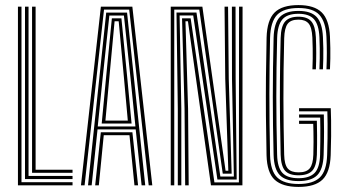

<svg xmlns="http://www.w3.org/2000/svg" viewBox="-20 -722 1354 748"><path d="M49.9 0V-696H63.7V-12.2H262.6V0ZM77.4 -24.4V-696H91.2V-36.5H262.6V-24.4ZM104.9 -48.7V-696H118.7V-60.8H262.6V-48.7Z M295.4 0 373 -696H495.6L573.3 0H559.3L483.4 -684.5H385.2L309.5 0ZM350.8 0 372.8 -206.6H495.8L517.9 0H503.8L484.4 -195.2H384.2L365 0ZM322.9 0 393.8 -672.9H475L545.8 0H531.7L508.7 -217.9H360L337.1 0ZM360.8 -229.3H507.6L488.4 -418.7L462.8 -661.4H406L380 -418.7ZM376.2 -240.7 393.1 -418.7 415.8 -650.6H453L475.8 -418.7L492.6 -240.7ZM390.7 -252.1H477.9L462.9 -418.7L442.4 -639.1H426.4L405.9 -418.7Z M645.2 0V-696H768.4L808.2 -413.1L858.8 -56.9H869.5L857.5 -415L854.8 -696H868.5L871.2 -415L882.5 -45.5H847.8L756.4 -684.6H658.9V0ZM672.7 0V-298.2L667.6 -673.3H745.4L838.4 -34.2H891.1L883.8 -415L883.4 -696H897.6L898 -415L902.1 -22.7H827L732.8 -661.8H679.7L686.4 -298.2V0ZM701.4 0 699 -298.2 689.2 -650.5H722.8L815.3 -11.4H910.7L911.3 -696H925L924.4 0H801.9L759.9 -299.1L712.2 -639.1H702.5L712.7 -298.2L715.1 0Z M1143 6.2Q1080.6 6.2 1050.4 -21.4Q1020.2 -49 1018.4 -117.3Q1016.6 -196.8 1016 -271.1Q1015.4 -345.3 1016.1 -420.1Q1016.8 -495 1018.6 -575.7Q1020.5 -643.9 1049.6 -673.1Q1078.8 -702.2 1142.7 -702.2Q1204.1 -702.2 1233.2 -673.9Q1262.3 -645.7 1265.5 -579.1Q1266.6 -555.9 1266.9 -534.8Q1267.1 -513.7 1266.9 -493.4Q1266.6 -473 1265.5 -451.8H1251.8Q1253.2 -484.7 1253.3 -515.5Q1253.3 -546.4 1251.8 -578.3Q1248.9 -637 1224.4 -663.9Q1199.8 -690.8 1142.7 -690.8Q1085.3 -690.8 1059.6 -664.1Q1033.9 -637.3 1032.1 -574.1Q1031 -524.5 1030.3 -469.9Q1029.6 -415.3 1029.5 -357.3Q1029.4 -299.4 1030.1 -239.2Q1030.8 -179 1032.1 -117.7Q1033.8 -55.6 1060.3 -30.4Q1086.8 -5.2 1143 -5.2Q1199.7 -5.2 1226.1 -30.7Q1252.4 -56.3 1254.5 -118Q1255.6 -151.8 1256 -182.6Q1256.3 -213.3 1256.2 -240Q1256.1 -266.7 1255.3 -288.2H1145.1V-300.4H1268.6Q1269.5 -279.6 1269.9 -252.3Q1270.3 -224.9 1270 -191.3Q1269.6 -157.7 1268.3 -117.3Q1265.9 -50.9 1236.5 -22.3Q1207.2 6.2 1143 6.2ZM1143 -16.5Q1091.7 -16.5 1069.6 -40.2Q1047.4 -63.9 1045.9 -118.4Q1044.3 -177.2 1043.6 -233Q1042.8 -288.7 1042.8 -344Q1042.8 -399.2 1043.6 -456.3Q1044.4 -513.3 1045.9 -574.7Q1047.6 -632.6 1070.5 -656Q1093.4 -679.5 1142.7 -679.5Q1191.4 -679.5 1213.5 -656Q1235.5 -632.6 1238.1 -577.7Q1239.3 -554.1 1239.6 -533.5Q1239.9 -512.9 1239.5 -493.1Q1239.1 -473.4 1238.1 -451.8H1224.4Q1225.4 -474.6 1225.7 -494.6Q1226.1 -514.5 1225.7 -534.5Q1225.4 -554.5 1224.4 -577Q1222.1 -626.5 1203 -647.4Q1184 -668.3 1142.7 -668.3Q1098.6 -668.3 1079.9 -646.1Q1061.2 -623.9 1059.7 -574.2Q1058.1 -513.5 1057.3 -457.2Q1056.5 -401 1056.5 -346.2Q1056.5 -291.5 1057.3 -235.5Q1058.1 -179.4 1059.6 -118.9Q1060.9 -69.2 1080.3 -48.4Q1099.7 -27.7 1143 -27.7Q1185 -27.7 1205.3 -47.8Q1225.6 -68 1227 -119Q1227.7 -144.6 1227.9 -171.4Q1228 -198.2 1228 -222.4Q1227.9 -246.6 1227.4 -263.8H1145.1V-276H1241.6Q1242.4 -247.6 1242.4 -209.3Q1242.4 -171.1 1240.8 -118.5Q1239 -63 1216.2 -39.8Q1193.4 -16.5 1143 -16.5ZM1143 -39.1Q1106 -39.1 1090.3 -57.3Q1074.6 -75.6 1073.4 -119.2Q1071.8 -186.4 1070.9 -257.6Q1070 -328.8 1070.6 -407.1Q1071.1 -485.3 1073.4 -573.8Q1074.7 -620.7 1091.3 -638.8Q1107.8 -656.9 1142.7 -656.9Q1177.4 -656.9 1192.9 -638.6Q1208.5 -620.4 1210.6 -576.8Q1211.9 -546.1 1212 -515.5Q1212.1 -484.8 1210.6 -451.8H1197.1Q1198 -473.8 1198.3 -493.8Q1198.6 -513.7 1198.2 -533.9Q1197.9 -554 1196.9 -576.2Q1194.9 -615.9 1182.1 -630.7Q1169.2 -645.5 1142.7 -645.5Q1113 -645.5 1100.7 -629.3Q1088.4 -613 1087.2 -573.4Q1085.6 -508.8 1084.8 -450.5Q1084.1 -392.1 1084.2 -337.3Q1084.3 -282.5 1085 -228.6Q1085.8 -174.8 1087.1 -119.2Q1088 -81 1100.9 -65.7Q1113.9 -50.5 1143 -50.5Q1174 -50.5 1186.7 -66.2Q1199.5 -81.9 1200.7 -119.6Q1201.6 -146.8 1201.5 -169Q1201.5 -191.1 1201.1 -208.8Q1200.7 -226.4 1200.3 -239.5H1145.1V-251.6H1214.4Q1214.9 -229.8 1215.3 -196Q1215.6 -162.2 1214.5 -119.2Q1213.1 -75.2 1196.6 -57.1Q1180.1 -39.1 1143 -39.1Z"/></svg>

Font: Big Shoulders Inline Display SC Thin
Style: Regular
Weight: 100
Designer: Patric King
Foundry: XO Type Co
Version: Version 2.002